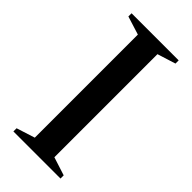

<svg xmlns="http://www.w3.org/2000/svg" viewBox="-220 -736 787 787"><g transform="rotate(45 174.0 -342.5)"><path d="M310 -18.5V0H37V-18.5L117 -44V-641.5L37 -666.5V-685H310V-666.5L230.5 -641.5V-44Z"/></g></svg>

Font: Newsreader 36pt Medium
Style: Regular
Weight: 500
Designer: Hugues Gentile
Foundry: Production Type
Version: Version 1.003